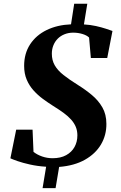

<svg xmlns="http://www.w3.org/2000/svg" viewBox="-20 -881 647 1026"><path d="M207.5 124.5 226.5 10Q179.5 7 140.5 -1.8Q101.5 -10.5 74.2 -20Q47 -29.5 35.5 -35L66.5 -188H154L159 -69.5Q178.5 -54 205.2 -44.8Q232 -35.5 261 -35.5Q304 -35.5 333.5 -51.8Q363 -68 378.2 -95.5Q393.5 -123 393.5 -157.5Q393.5 -182.5 385 -203Q376.5 -223.5 360.2 -241.8Q344 -260 319.8 -277.8Q295.5 -295.5 264 -315Q236.5 -332.5 209.2 -352.5Q182 -372.5 159.2 -397.8Q136.5 -423 122.8 -455.2Q109 -487.5 109 -529Q109 -595.5 141 -644.2Q173 -693 229.5 -720.5Q286 -748 359.5 -751L376.5 -861H446.5L428.5 -750.5Q463 -748.5 493 -741.8Q523 -735 545.8 -727.5Q568.5 -720 581 -715.5L553 -571H465.5L456 -680.5Q443.5 -692.5 420.2 -699.5Q397 -706.5 371 -706.5Q346.5 -706.5 325.5 -698.2Q304.5 -690 289.2 -675Q274 -660 265.5 -639.2Q257 -618.5 257 -594Q257 -559 272.5 -532Q288 -505 319.2 -480.2Q350.5 -455.5 397 -426.5Q436.5 -402 471 -373.2Q505.5 -344.5 527 -307.2Q548.5 -270 548.5 -219Q549 -159 519.8 -109.2Q490.5 -59.5 434 -27.5Q377.5 4.5 296 11L277 124.5Z"/></svg>

Font: Merriweather 72pt ExtraBold
Style: Italic
Weight: 800
Italic angle: -7.8°
Version: Version 2.101